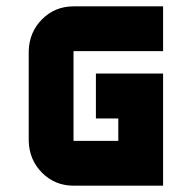

<svg xmlns="http://www.w3.org/2000/svg" viewBox="-20 -587 606 607"><path d="M212.4 -425.3V-141.6H354V-212.4H283.2V-354.5H495.6V0H212.4Q153.8 0 113 -40.8Q72.3 -81.5 70.8 -141.6V-425.3Q72.3 -485.4 113 -526.1Q153.8 -566.9 212.4 -566.9H495.6V-425.3Z"/></svg>

Font: Blazma
Style: Regular
Weight: 400
Designer: GGBotNet
Version: 1.00